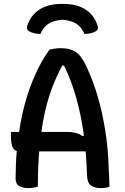

<svg xmlns="http://www.w3.org/2000/svg" viewBox="-20 -957 640 984"><path d="M187 -783Q149 -784 127 -798Q114 -807 120 -826Q137 -878 181.5 -907.5Q226 -937 296 -937H304Q375 -937 419.5 -907.5Q464 -878 480 -826Q486 -807 473 -798Q451 -784 413 -783Q398 -818 372 -835Q346 -852 300 -856Q254 -852 228 -835Q202 -818 187 -783ZM174 0Q162 3 150 5Q138 7 125 7Q98 7 79 -3.5Q60 -14 60 -41Q60 -114 66 -183Q48 -189 42 -209.5Q36 -230 36 -263V-281H78Q97 -411 137.5 -518.5Q178 -626 234 -703Q247 -706 261 -708Q275 -710 289 -710Q329 -710 353.5 -699Q378 -688 396 -663.5Q414 -639 431 -598Q458 -540 481 -461.5Q504 -383 519 -290.5Q534 -198 537 -97Q539 -72 539.5 -48.5Q540 -25 541 0Q523 7 497 7Q463 7 445 -7Q427 -21 426 -59Q424 -122 419 -181H181Q174 -99 174 0ZM321 -281Q347 -281 367.5 -276Q388 -271 403 -259L410 -262Q397 -360 372 -451Q347 -542 308 -621H299Q259 -547 232.5 -465Q206 -383 192 -281Z"/></svg>

Font: Recursive Mn Csl St Med
Style: Regular
Weight: 500
Monospace: yes
Version: Version 1.079;hotconv 1.0.112;makeotfexe 2.5.65598; ttfautoh